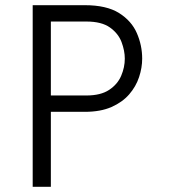

<svg xmlns="http://www.w3.org/2000/svg" viewBox="-20 -720 656 740"><path d="M106 0V-700H307Q390.5 -700 438.8 -669.8Q487 -639.5 507.5 -592.2Q528 -545 528 -494Q528 -459 516 -422.8Q504 -386.5 477.8 -356.2Q451.5 -326 409.5 -307.5Q367.5 -289 307 -289H176V0ZM176 -352H313Q368 -352 400.5 -373.5Q433 -395 447 -427.8Q461 -460.5 461 -494Q461 -524.5 448.5 -557.8Q436 -591 403.8 -614Q371.5 -637 313 -637H176Z"/></svg>

Font: Overpass Mono Light Light
Style: Regular
Weight: 300
Monospace: yes
Version: Version 4.000